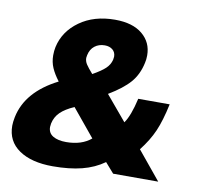

<svg xmlns="http://www.w3.org/2000/svg" viewBox="-80 -801 955 902"><g transform="rotate(10 397.0 -349.5)"><path d="M8 -140Q8 -157 13 -182Q39 -307 187 -382Q164 -412 152 -439.5Q140 -467 140 -499Q140 -520 144 -539Q161 -616 229.5 -665Q298 -714 398 -714Q482 -714 528.5 -675.5Q575 -637 575 -575Q575 -555 571 -539Q559 -482 525.5 -443.5Q492 -405 425 -365L524 -247Q550 -283 569 -367H719Q702 -287 680 -236.5Q658 -186 618 -135L729 0H514L472 -48Q426 -15 366.5 0Q307 15 228 15Q126 15 67 -25.5Q8 -66 8 -140ZM421 -527Q423 -537 423 -542Q423 -563 408.5 -575Q394 -587 371 -587Q343 -587 323 -571.5Q303 -556 297 -527Q295 -517 295 -514Q295 -498 304.5 -483.5Q314 -469 336 -444Q377 -467 396 -485Q415 -503 421 -527ZM389 -146 281 -277Q238 -258 215.5 -236Q193 -214 186 -182Q184 -170 184 -165Q184 -136 207.5 -122Q231 -108 270 -108Q344 -108 389 -146Z"/></g></svg>

Font: Prompt Bold
Style: Bold Italic
Weight: 700
Italic angle: -12°
Designer: Katatrad Team
Foundry: CadsonDemak
Version: Version 1.000